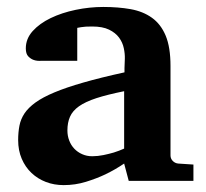

<svg xmlns="http://www.w3.org/2000/svg" viewBox="-20 -520 593 552"><path d="M350.1 0 336.9 -49.8Q311 -32.2 282.7 -18.6Q257.8 -6.8 227.1 2.7Q196.3 12.2 163.1 12.2Q135.7 12.2 112.1 3.2Q88.4 -5.9 70.6 -22.7Q52.7 -39.6 42.5 -63.5Q32.2 -87.4 32.2 -117.2Q32.2 -139.6 35.9 -158.7Q39.6 -177.7 50.5 -194.1Q61.5 -210.4 82 -225.3Q102.5 -240.2 136.5 -254.4Q170.4 -268.6 219.7 -282.7Q269 -296.9 337.9 -312V-324.2Q337.9 -331.5 338.4 -337.4Q338.4 -344.2 338.9 -351.1Q339.4 -365.2 335.9 -381.6Q332.5 -397.9 322.3 -411.9Q312 -425.8 293.5 -434.8Q274.9 -443.8 245.1 -443.8Q234.9 -443.8 226.8 -443.4Q218.8 -442.9 213.4 -441.9Q207 -440.9 202.1 -439.9V-345.2H99.1Q86.4 -344.2 76.7 -347.7Q68.4 -350.6 61.3 -357.9Q54.2 -365.2 54.2 -380.9Q54.2 -408.7 74 -430.7Q93.8 -452.6 125.7 -468Q157.7 -483.4 197.5 -491.7Q237.3 -500 276.9 -500Q319.8 -500 355.5 -493.7Q391.1 -487.3 416.7 -469Q442.4 -450.7 456.3 -417.5Q470.2 -384.3 470.2 -330.1V-73.2Q470.2 -64 476.6 -57.4Q482.9 -50.8 492.2 -49.8L536.1 -46.9V0ZM336.9 -257.8Q288.6 -248 257.1 -237.8Q225.6 -227.5 207 -214.4Q188.5 -201.2 181.2 -184.3Q173.8 -167.5 173.8 -145Q173.8 -129.4 179 -116Q184.1 -102.5 193.6 -92.5Q203.1 -82.5 216.3 -76.7Q229.5 -70.8 245.1 -70.8Q261.2 -70.8 277.6 -74.2Q293.9 -77.6 307.1 -81.5Q322.8 -86.4 336.9 -92.8Z"/></svg>

Font: Charis SIL Afr
Style: Bold
Weight: 700
Foundry: SIL International
Version: Version 5.000